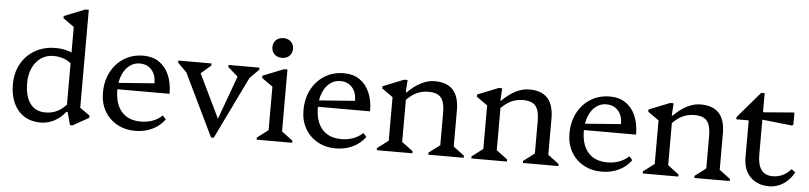

<svg xmlns="http://www.w3.org/2000/svg" viewBox="-45 -1016 5396 1280"><g transform="rotate(5 2652.5 -376.5)"><path d="M447 12 424 -74H415V-675L458 -612L342 -694V-709L482 -765H505V-81L464 -138L571 -63V-48L464 12ZM250 12Q187 12 140.5 -17Q94 -46 69 -99.5Q44 -153 44 -226Q44 -304 77.5 -364Q111 -424 170.5 -458Q230 -492 307 -492Q394 -492 450 -451V-357Q428 -396 388.5 -417Q349 -438 297 -438Q251 -438 215 -413.5Q179 -389 158.5 -345Q138 -301 138 -244Q138 -155 173.5 -106.5Q209 -58 275 -58Q322 -58 359 -77.5Q396 -97 430 -140V-74H415Q385 -34 341 -11Q297 12 250 12Z M883 12Q814 12 760.5 -18Q707 -48 677 -101Q647 -154 647 -222Q647 -302 679 -362.5Q711 -423 767 -457.5Q823 -492 896 -492Q956 -492 999.5 -463Q1043 -434 1066.5 -380.5Q1090 -327 1090 -254H707V-294L984 -315Q984 -372 954.5 -405Q925 -438 875 -438Q836 -438 805.5 -414Q775 -390 758 -347.5Q741 -305 741 -250Q741 -156 786 -104.5Q831 -53 914 -53Q1002 -53 1058 -106L1080 -82Q1048 -37 996.5 -12.5Q945 12 883 12Z M1391 12 1167 -452H1200V-395L1129 -466V-480H1351V-466L1278 -403H1268V-443L1440 -87H1415L1548 -452V-403H1537L1465 -466V-480H1672V-466L1601 -395V-452H1634L1409 12Z M1695 0V-14L1785 -82L1769 -54V-394L1812 -331L1696 -413V-428L1836 -484H1859V-52L1844 -81L1933 -14V0ZM1815 -558Q1784 -558 1765 -576.5Q1746 -595 1746 -624Q1746 -653 1765 -671.5Q1784 -690 1815 -690Q1846 -690 1865 -671.5Q1884 -653 1884 -624Q1884 -595 1865 -576.5Q1846 -558 1815 -558Z M2225 12Q2156 12 2102.5 -18Q2049 -48 2019 -101Q1989 -154 1989 -222Q1989 -302 2021 -362.5Q2053 -423 2109 -457.5Q2165 -492 2238 -492Q2298 -492 2341.5 -463Q2385 -434 2408.5 -380.5Q2432 -327 2432 -254H2049V-294L2326 -315Q2326 -372 2296.5 -405Q2267 -438 2217 -438Q2178 -438 2147.5 -414Q2117 -390 2100 -347.5Q2083 -305 2083 -250Q2083 -156 2128 -104.5Q2173 -53 2256 -53Q2344 -53 2400 -106L2422 -82Q2390 -37 2338.5 -12.5Q2287 12 2225 12Z M2844 0V-14L2934 -82L2918 -54V-287Q2918 -358 2893 -388Q2868 -418 2809 -418Q2763 -418 2724.5 -398.5Q2686 -379 2648 -335V-401H2663Q2755 -492 2844 -492Q2927 -492 2967.5 -447Q3008 -402 3008 -311V-52L2992 -81L3081 -14V0ZM2499 0V-14L2589 -82L2573 -52V-394L2616 -331L2500 -413V-428L2640 -484H2663L2658 -401H2663V-52L2648 -81L2737 -14V0Z M3477 0V-14L3567 -82L3551 -54V-287Q3551 -358 3526 -388Q3501 -418 3442 -418Q3396 -418 3357.5 -398.5Q3319 -379 3281 -335V-401H3296Q3388 -492 3477 -492Q3560 -492 3600.5 -447Q3641 -402 3641 -311V-52L3625 -81L3714 -14V0ZM3132 0V-14L3222 -82L3206 -52V-394L3249 -331L3133 -413V-428L3273 -484H3296L3291 -401H3296V-52L3281 -81L3370 -14V0Z M4005 12Q3936 12 3882.5 -18Q3829 -48 3799 -101Q3769 -154 3769 -222Q3769 -302 3801 -362.5Q3833 -423 3889 -457.5Q3945 -492 4018 -492Q4078 -492 4121.5 -463Q4165 -434 4188.5 -380.5Q4212 -327 4212 -254H3829V-294L4106 -315Q4106 -372 4076.5 -405Q4047 -438 3997 -438Q3958 -438 3927.5 -414Q3897 -390 3880 -347.5Q3863 -305 3863 -250Q3863 -156 3908 -104.5Q3953 -53 4036 -53Q4124 -53 4180 -106L4202 -82Q4170 -37 4118.5 -12.5Q4067 12 4005 12Z M4624 0V-14L4714 -82L4698 -54V-287Q4698 -358 4673 -388Q4648 -418 4589 -418Q4543 -418 4504.5 -398.5Q4466 -379 4428 -335V-401H4443Q4535 -492 4624 -492Q4707 -492 4747.5 -447Q4788 -402 4788 -311V-52L4772 -81L4861 -14V0ZM4279 0V-14L4369 -82L4353 -52V-394L4396 -331L4280 -413V-428L4420 -484H4443L4438 -401H4443V-52L4428 -81L4517 -14V0Z M5125 12Q5072 12 5033 -10Q4994 -32 4973 -71.5Q4952 -111 4952 -166V-469L4995 -414H4869V-429L5019 -604H5042V-192Q5042 -125 5067 -91Q5092 -57 5143 -57Q5215 -57 5265 -115L5291 -96Q5266 -47 5221.5 -17.5Q5177 12 5125 12ZM5242 -405 5029 -428V-475L5239 -492H5251V-411Z"/></g></svg>

Font: Platypi Light
Style: Regular
Weight: 300
Designer: David Sargent
Foundry: Bolt Cutter Type
Version: Version 1.200